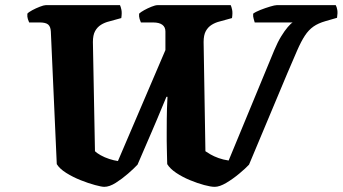

<svg xmlns="http://www.w3.org/2000/svg" viewBox="-20 -724 1328 744"><path d="M384 0Q374 0 348 -7Q322 -14 292 -26Q262 -38 236.5 -54Q211 -70 200 -88L177 -602Q176 -621 166.5 -629Q157 -637 134 -637H93Q91 -641 88 -650Q85 -659 86 -671Q91 -677 105 -684.5Q119 -692 134.5 -698Q150 -704 157 -704H445Q448 -698 450.5 -686Q453 -674 450 -654L403 -641Q386 -637 371.5 -628Q357 -619 348.5 -603.5Q340 -588 340 -561L348 -138Q355 -131 370 -122.5Q385 -114 403.5 -108Q422 -102 437 -100L621 -530V-602Q621 -619 609 -628Q597 -637 573 -637H526Q524 -641 521 -650.5Q518 -660 519 -671Q525 -677 538.5 -684.5Q552 -692 567 -698Q582 -704 590 -704H874Q877 -698 879.5 -686Q882 -674 879 -654L832 -641Q815 -637 800.5 -628Q786 -619 777.5 -603.5Q769 -588 769 -561L776 -138Q783 -133 796 -125.5Q809 -118 827 -111.5Q845 -105 866 -102L1043 -530Q1056 -561 1069.5 -583Q1083 -605 1095 -619Q1107 -633 1114 -637H967Q966 -642 963 -651Q960 -660 961 -671Q970 -678 989 -685.5Q1008 -693 1026.5 -698.5Q1045 -704 1052 -704H1281Q1285 -697 1287 -685.5Q1289 -674 1286 -655L1241 -642Q1213 -634 1194.5 -621Q1176 -608 1161.5 -586Q1147 -564 1131.5 -528.5Q1116 -493 1093 -439L945 -86Q932 -72 907.5 -51.5Q883 -31 857 -15.5Q831 0 812 0Q797 0 771 -7Q745 -14 716 -26Q687 -38 663 -54Q639 -70 628 -88Q628 -96 627.5 -105.5Q627 -115 627 -126Q627 -137 626.5 -149.5Q626 -162 626 -177.5Q626 -193 626 -211Q626 -267 627 -302.5Q628 -338 629 -349H625Q616 -328 607 -306Q598 -284 588.5 -261.5Q579 -239 569.5 -217Q560 -195 550.5 -173Q541 -151 531.5 -129Q522 -107 513 -86Q499 -71 476 -51Q453 -31 428.5 -15.5Q404 0 384 0Z"/></svg>

Font: Texturina 12pt Black
Style: Italic
Weight: 900
Italic angle: -11°
Designer: Guillermo Torres Carreño
Foundry: Omnibus-Type
Version: Version 1.002